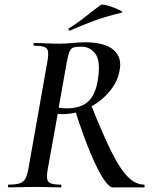

<svg xmlns="http://www.w3.org/2000/svg" viewBox="-20 -811 668 831"><path d="M18 0Q14 0 14 -6Q14 -12 18 -12Q48 -12 65 -17.5Q82 -23 90 -38Q98 -53 103 -81L185 -544Q190 -573 188 -587.5Q186 -602 172.5 -607.5Q159 -613 129 -613Q125 -613 125 -619Q125 -625 129 -625Q151 -625 179.5 -623.5Q208 -622 240 -622Q263 -622 295 -625Q327 -628 347 -628Q434 -628 472 -594.5Q510 -561 497 -503Q488 -454 450.5 -411Q413 -368 360 -342.5Q307 -317 249 -317Q244 -317 238.5 -317.5Q233 -318 230 -319L187 -81Q182 -53 184 -38Q186 -23 199.5 -17.5Q213 -12 242 -12Q246 -12 246 -6Q246 0 243 0Q220 0 192 -1Q164 -2 131 -2Q100 -2 70 -1Q40 0 18 0ZM467 0Q453 0 429 -35Q405 -70 373.5 -144Q342 -218 305 -333L374 -357Q425 -229 463 -153Q501 -77 534.5 -44.5Q568 -12 603 -12Q606 -12 606 -6Q606 0 603 0Q549 0 516 0Q483 0 467 0ZM268 -342Q329 -342 361.5 -371.5Q394 -401 404 -469Q416 -547 393 -578Q370 -609 333 -609Q311 -609 299.5 -606Q288 -603 281.5 -589Q275 -575 269 -542L234 -345Q242 -344 251 -343Q260 -342 268 -342ZM284 -679Q280 -677 277.5 -682.5Q275 -688 279 -689Q319 -714 352 -740.5Q385 -767 417 -790Q421 -793 438 -789Q455 -785 474 -777.5Q493 -770 504 -764Q515 -758 506 -756Q439 -740 387 -721Q335 -702 284 -679Z"/></svg>

Font: Cormorant Light SemiBold
Style: Italic
Weight: 600
Italic angle: -10°
Version: Version 4.000